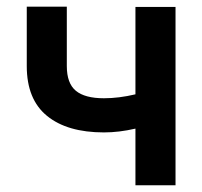

<svg xmlns="http://www.w3.org/2000/svg" viewBox="-20 -551 601 571"><path d="M502 0H382.8V-168.5Q334 -157.2 289.1 -157.2Q180.2 -157.2 119.9 -206.3Q59.6 -255.4 59.6 -354.5V-531.2H178.7V-354.5Q178.7 -303.2 205.6 -281Q232.4 -258.8 289.1 -258.8Q333.5 -258.8 382.8 -270.5V-530.3H502Z"/></svg>

Font: Pretendard JP SemiBold
Style: Regular
Weight: 600
Designer: Base glyphs from Inter by Rasmus Andersson; Hangeul glyphs from Noto Sans CJK(Source Han Sans) by Jang Soo-young and Kan
Foundry: Kil Hyung-jin
Version: Version 1.309